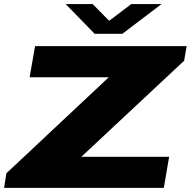

<svg xmlns="http://www.w3.org/2000/svg" viewBox="-31 -912 926 932"><path d="M752.9 -892.1 563 -748H428.2L288.1 -892.1H418.9L499 -811L606 -892.1ZM-11.2 0 0 -70.8 497.1 -537.1H112.8L139.2 -688H875L862.8 -617.2L363.8 -150.9H790L764.2 0Z"/></svg>

Font: Archivo Expanded ExtraBold
Style: Italic
Weight: 800
Width: 7
Italic angle: -10°
Designer: Hector Gatti
Foundry: Omnibus-Type
Version: Version 2.001